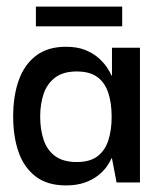

<svg xmlns="http://www.w3.org/2000/svg" viewBox="-20 -554 480 583"><path d="M180 9Q124 9 88.5 -18Q53 -45 36.5 -92Q20 -139 20 -200Q20 -263 37 -310.5Q54 -358 89.5 -385Q125 -412 180 -412Q214 -412 238 -402.5Q262 -393 278 -379Q294 -365 304 -350.5Q314 -336 318 -325H320V-409H405V0H334L320 -73H318Q314 -62 304 -48Q294 -34 277.5 -21Q261 -8 237 0.5Q213 9 180 9ZM213 -62Q253 -62 276 -79.5Q299 -97 309 -128Q319 -159 319 -199Q319 -242 308.5 -273Q298 -304 275 -320.5Q252 -337 213 -337Q172 -337 147.5 -318.5Q123 -300 112.5 -269Q102 -238 102 -200Q102 -161 112.5 -129.5Q123 -98 147.5 -80Q172 -62 213 -62ZM89 -474V-534H351V-474Z"/></svg>

Font: Darker Grotesque SemiBold
Style: Regular
Weight: 600
Designer: Gabriel Lam
Foundry: TypeRant
Version: Version 1.000;gftools[0.9.28]